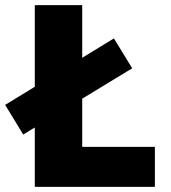

<svg xmlns="http://www.w3.org/2000/svg" viewBox="-55 -725 664 745"><path d="M80 0V-705H264V-155H546V0ZM35 -203 -35 -318 387 -576 458 -460Z"/></svg>

Font: Nunito Sans 7pt SemiCondensed Black
Style: Regular
Weight: 900
Width: 4
Designer: Vernon Adams
Foundry: Vernon Adams
Version: Version 3.101;gftools[0.9.27]